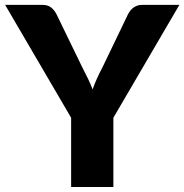

<svg xmlns="http://www.w3.org/2000/svg" viewBox="-34 -748 737 768"><path d="M419.5 -277V0H250.5V-277L-13.5 -728.5H135.5Q157.5 -728.5 170.2 -718.2Q183 -708 191.5 -692L294.5 -480Q307.5 -455 318 -433.2Q328.5 -411.5 336.5 -390.5Q344 -412 353.8 -433.8Q363.5 -455.5 376.5 -480L478.5 -692Q482 -698.5 487 -705Q492 -711.5 498.8 -716.8Q505.5 -722 514.2 -725.2Q523 -728.5 533.5 -728.5H683.5Z"/></svg>

Font: Lato 2
Style: Regular
Weight: 900
Designer: Lukasz Dziedzic with Adam Twardoch and Botio Nikoltchev
Foundry: tyPoland Lukasz Dziedzic
Version: Version 2.015; 2015-08-06; http://www.latofonts.com/